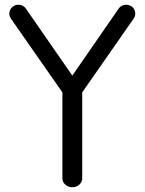

<svg xmlns="http://www.w3.org/2000/svg" viewBox="-20 -789 609 809"><path d="M479.2 -751.7Q487.8 -764.9 503.7 -768.2Q519.5 -771.5 532.7 -762.9Q545.9 -754.6 549.1 -739.4Q552.2 -724.1 543.7 -711.4L326.4 -399.7V-37.4Q326.4 -22 314.1 -11Q301.8 0 284.7 0Q267.6 0 255.2 -11Q242.9 -22 242.9 -37.4V-399.7L25.4 -711.4Q16.8 -724.4 20.1 -739.4Q23.4 -754.4 36.6 -762.9Q49.8 -771.5 65.6 -768.2Q81.3 -764.9 89.8 -751.7L284.7 -470.5Z"/></svg>

Font: Tecnico
Style: Grueso
Weight: 700
Version: Version 1.3